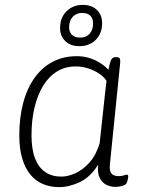

<svg xmlns="http://www.w3.org/2000/svg" viewBox="-20 -759 585 786"><path d="M222 7Q186 7 156 -5.5Q126 -18 104.5 -44Q83 -70 71 -110Q59 -150 59 -205Q59 -278 75 -338Q91 -398 122 -441Q153 -484 196.5 -506.5Q240 -529 295 -529Q323 -529 347.5 -521Q372 -513 392 -500Q412 -487 424 -473Q428 -494 431.5 -505Q435 -516 440 -520.5Q445 -525 453 -525H457Q468 -525 470.5 -519Q473 -513 472 -502L430 -87Q427 -60 436 -49Q445 -38 465 -38Q479 -38 487 -41Q495 -44 499 -44Q502 -44 503.5 -42Q505 -40 505 -37Q505 -33 504 -28Q503 -23 501.5 -18Q500 -13 498 -9Q496 -4 487.5 -0.5Q479 3 469 4.5Q459 6 451 6Q434 6 416.5 -2Q399 -10 388.5 -30Q378 -50 382 -85Q350 -34 306.5 -13.5Q263 7 222 7ZM231 -36Q258 -36 289 -50Q320 -64 347 -94.5Q374 -125 388 -173L409 -367Q411 -380 412.5 -398Q414 -416 416 -428Q405 -445 385.5 -458Q366 -471 341 -479Q316 -487 289 -487Q247 -487 213.5 -466.5Q180 -446 157 -408.5Q134 -371 121.5 -319.5Q109 -268 109 -205Q109 -148 123.5 -110.5Q138 -73 165.5 -54.5Q193 -36 231 -36ZM305 -570Q269 -570 247.5 -590.5Q226 -611 226 -644Q226 -687 252.5 -713Q279 -739 319 -739Q355 -739 376.5 -718.5Q398 -698 398 -664Q398 -622 372 -596Q346 -570 305 -570ZM308 -605Q333 -605 347 -621Q361 -637 361 -663Q361 -684 349.5 -695Q338 -706 316 -706Q292 -706 277.5 -690Q263 -674 263 -647Q263 -628 274.5 -616.5Q286 -605 308 -605Z"/></svg>

Font: Asap ExtraLight
Style: Italic
Weight: 250
Italic angle: -6°
Version: Version 3.001